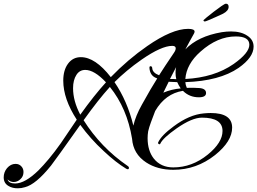

<svg xmlns="http://www.w3.org/2000/svg" viewBox="-317 -855 1391 1038"><path d="M-221 163Q-250 163 -270 151Q-297 136 -297 104Q-297 76 -279 54Q-259 31 -233 31Q-213 31 -201 45Q-190 57 -190 75Q-190 99 -207 114Q-223 129 -243 129Q-262 129 -276 115Q-270 137 -235 137Q-182 137 -109 66Q-83 40 -52.5 3.5Q-22 -33 12 -81Q34 -113 55 -144.5Q76 -176 98 -208Q25 -320 25 -419Q25 -476 51 -511Q77 -546 120 -546Q198 -546 282 -438Q375 -534 479 -606Q613 -699 700 -699Q735 -699 735 -684Q735 -680 732 -674Q721 -654 709 -632.5Q697 -611 685 -588Q753 -659 882 -681Q895 -683 907.5 -684Q920 -685 932 -685Q986 -685 1020 -662Q1054 -640 1054 -603Q1054 -545 973 -488Q870 -417 685 -411Q686 -395 693 -380Q710 -381 727 -380.5Q744 -380 761 -379Q797 -376 797 -352Q797 -329 758 -329Q707 -329 672 -364Q577 -349 522 -255Q509 -221 499 -194Q489 -167 484 -145Q481 -126 481 -108Q481 -40 515 3Q553 50 620 50Q721 50 806 -19Q886 -84 886 -147Q886 -219 775 -219Q721 -219 638 -161Q564 -109 550 -79Q548 -73 542 -76Q536 -79 538 -85Q555 -123 622 -172Q706 -235 785 -242Q795 -243 804.5 -243.5Q814 -244 822 -244Q938 -244 938 -165Q938 -91 846 -17Q745 63 620 63Q534 63 473 23Q403 -23 397 -105Q370 -270 277 -385Q246 -351 210.5 -306Q175 -261 135 -205Q181 -132 240.5 -70Q300 -8 373 42Q380 46 380 52Q380 60 374 60Q371 60 365 57Q337 40 307 16.5Q277 -7 244 -38Q207 -72 175.5 -107.5Q144 -143 117 -180Q49 -84 9.5 -29Q-30 26 -41 40Q-123 142 -182 157Q-201 163 -221 163ZM685 -428Q841 -436 946 -509Q1031 -569 1031 -613Q1031 -658 958 -658Q859 -658 767 -576Q691 -509 685 -428ZM404 -176Q410 -202 421.5 -230.5Q433 -259 450 -289Q476 -336 496.5 -371Q517 -406 533 -431L528 -433Q494 -446 491 -487V-490Q491 -497 497 -497Q505 -497 506 -487Q507 -462 543 -448Q557 -470 577 -500.5Q597 -531 623 -569Q633 -583 633 -594Q633 -607 614 -607Q556 -607 449 -533Q406 -503 369.5 -472.5Q333 -442 302 -411Q371 -310 404 -176ZM636 -427Q632 -443 632 -462Q632 -477 635 -492Q627 -476 618.5 -460Q610 -444 602 -428Q610 -428 618.5 -428Q627 -428 636 -427ZM117 -235Q193 -341 256 -410Q193 -477 144 -477Q113 -477 96 -450Q78 -422 78 -378Q78 -309 117 -235ZM566 -354Q611 -373 660 -377Q649 -393 641 -411Q628 -412 617 -412Q606 -412 595 -413Q587 -397 580 -382.5Q573 -368 566 -354ZM791 -739Q783 -739 783 -746Q783 -747 799.5 -760.5Q816 -774 838.5 -791.5Q861 -809 880 -822Q899 -835 904 -835Q919 -835 919 -818Q919 -797 889 -781Q874 -774 852 -764Q830 -754 812 -746.5Q794 -739 791 -739Z"/></svg>

Font: Carattere
Style: Regular
Weight: 400
Designer: Robert E. Leuschke
Foundry: Robert E. Leuschke
Version: Version 1.010; ttfautohint (v1.8.3)